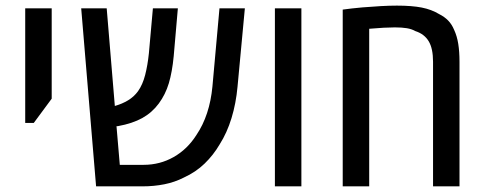

<svg xmlns="http://www.w3.org/2000/svg" viewBox="-20 -660 1717 680"><path d="M69.3 -224.6V-630.4H163.1V-310.5L99.6 -224.6Z M320.3 0 267.6 -630.4H357.9L386.7 -284.7Q412.6 -292 433.6 -304.7Q454.6 -317.4 468.8 -336.9Q485.4 -360.4 494.1 -394.5Q502.9 -428.7 507.3 -471.2L521.5 -630.4H609.9L595.2 -460.9Q589.8 -404.8 577.9 -365Q565.9 -325.2 542.5 -293.5Q518.6 -261.2 483.9 -241.9Q449.2 -222.7 398.4 -213.4Q397 -213.4 395.5 -213.1Q394 -212.9 392.6 -212.9L404.3 -76.2H488.8Q546.4 -76.2 595 -103.8Q643.6 -131.3 675.8 -182.1Q722.7 -251.5 732.4 -354L757.3 -630.4H847.2L821.3 -353.5Q815.9 -293.9 800 -241.9Q784.2 -189.9 757.8 -148.4Q735.8 -110.8 704.6 -80.6Q673.3 -50.3 630.4 -30.8Q598.6 -14.6 561.8 -7.3Q524.9 0 484.9 0Z M953.6 0V-630.4H1047.4V0Z M1193.8 0V-626Q1209 -628.4 1226.3 -630.1Q1243.7 -631.8 1263.2 -633.8Q1298.3 -636.7 1329.1 -638.4Q1359.9 -640.1 1385.7 -640.1Q1438.5 -640.1 1473.4 -633.3Q1508.3 -626.5 1535.6 -609.9Q1554.2 -600.6 1567.1 -587.4Q1580.1 -574.2 1588.4 -554.2Q1598.6 -532.2 1603 -504.6Q1607.4 -477.1 1607.4 -441.4V0H1513.7V-441.4Q1513.7 -488.3 1498.3 -513.9Q1482.9 -539.6 1451.2 -549.8Q1438.5 -557.1 1420.9 -560.1Q1403.3 -563 1378.4 -563Q1361.3 -563 1338.6 -561.8Q1315.9 -560.5 1287.6 -558.1V0Z"/></svg>

Font: Open Sans SemiCondensed Medium
Style: Regular
Weight: 500
Width: 4
Designer: Monotype Design Team
Foundry: Monotype Imaging Inc.
Version: Version 3.000